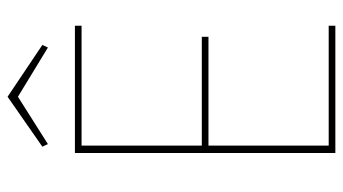

<svg xmlns="http://www.w3.org/2000/svg" viewBox="-224 -702 926 519"><g transform="rotate(-90 239.5 -443.0)"><path d="M105 -686V-361H399V-343H105V-18H429V0H85V-704H429V-686ZM109 -777 102 -792 237 -886 377 -792 370 -777 237 -858Z"/></g></svg>

Font: Fz Poppins Thin
Style: Regular
Weight: 100
Designer: Ninad Kale (Devanagari), Jonny Pinhorn (Latin)
Foundry: Indian Type Foundry
Version: Vit hóa bi Vntype.Com & FontZin.Com